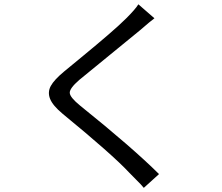

<svg xmlns="http://www.w3.org/2000/svg" viewBox="-20 -821 1040 899"><path d="M627.9 -800.8 703.1 -735.4Q685.5 -722.7 634.8 -678.7Q593.8 -644.5 350.6 -446.3Q305.7 -407.2 306.6 -386.2Q307.6 -365.2 355.5 -326.2Q598.6 -130.9 724.6 -5.9L653.3 58.6Q642.6 44.9 617.2 20Q591.8 -4.9 585 -12.7Q506.8 -96.7 273.4 -288.1Q226.6 -327.1 214.4 -358.4Q202.1 -389.6 217.8 -418.5Q233.4 -447.3 280.3 -486.3Q302.7 -504.9 368.7 -559.1Q434.6 -613.3 487.8 -659.2Q541 -705.1 571.3 -735.4Q614.3 -778.3 627.9 -800.8Z"/></svg>

Font: GenEi Gothic M Regular
Style: Regular
Weight: 400
Designer: o_tamon (Modified); [Source Han Sans]
Ryoko NISHIZUKA  (kana & ideographs); Paul D. Hunt (Latin, Greek & Cyrillic); Wenl
Version: Version 1.1a;Original Version 1.004